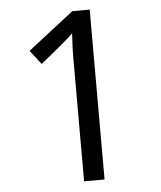

<svg xmlns="http://www.w3.org/2000/svg" viewBox="-52 -759 675 804"><g transform="rotate(-5 286.0 -357.0)"><path d="M355 0H269V-499Q269 -542 270 -568Q271 -594 273 -622Q257 -606 244 -595Q231 -584 211 -567L135 -505L89 -564L282 -714H355Z"/></g></svg>

Font: Noto Sans Kaithi
Style: Regular
Weight: 400
Designer: Monotype Design Team
Foundry: Monotype Imaging Inc.
Version: Version 2.005; ttfautohint (v1.8.4.7-5d5b)